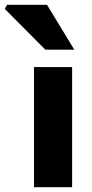

<svg xmlns="http://www.w3.org/2000/svg" viewBox="-79 -776 380 796"><path d="M62 0V-498H220V0ZM109 -570 -59 -739 -50 -756H116L229 -570Z"/></svg>

Font: Mada ExtraBold
Style: Regular
Weight: 800
Designer: Khaled Hosny
Version: Version 1.5